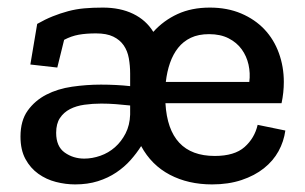

<svg xmlns="http://www.w3.org/2000/svg" viewBox="-20 -476 803 506"><path d="M732 -132Q728 -103 714 -77.5Q700 -52 675.5 -32.5Q651 -13 616.5 -1.5Q582 10 539 10Q476 10 427.5 -15.5Q379 -41 352 -91Q340 -72 324 -54Q308 -36 286.5 -21.5Q265 -7 238 1.5Q211 10 178 10Q153 10 127.5 3.5Q102 -3 81 -18Q60 -33 47 -57Q34 -81 34 -116Q34 -158 53 -184.5Q72 -211 102 -226.5Q132 -242 170 -247.5Q208 -253 246 -253Q266 -253 285.5 -252Q305 -251 323 -249V-282Q323 -303 319.5 -322.5Q316 -342 306 -356.5Q296 -371 278.5 -379.5Q261 -388 233 -388Q207 -388 187.5 -384.5Q168 -381 149 -371L131 -298L60 -306L78 -413Q99 -425 119 -433Q139 -441 159.5 -446.5Q180 -452 202 -454Q224 -456 251 -456Q297 -456 331 -439.5Q365 -423 384 -392Q411 -422 448 -439Q485 -456 533 -456Q579 -456 615.5 -440.5Q652 -425 677 -398.5Q702 -372 715 -336Q728 -300 728 -260Q728 -232 722 -204H416Q424 -65 546 -65Q598 -65 624.5 -88.5Q651 -112 659 -147ZM637 -260Q640 -283 635 -305.5Q630 -328 617 -346Q604 -364 582.5 -375Q561 -386 531 -386Q503 -386 483 -376.5Q463 -367 449.5 -350Q436 -333 428 -310Q420 -287 417 -260ZM128 -126Q128 -90 150.5 -74Q173 -58 202 -58Q223 -58 244.5 -65.5Q266 -73 283 -88Q300 -103 311 -124.5Q322 -146 323 -174V-198Q305 -200 285.5 -201.5Q266 -203 247 -203Q224 -203 202.5 -200Q181 -197 164.5 -188.5Q148 -180 138 -165Q128 -150 128 -126Z"/></svg>

Font: Zilla Slab Medium
Style: Regular
Weight: 500
Designer: Typotheque.com
Foundry: Typotheque type foundry
Version: Version 1.1; 2017